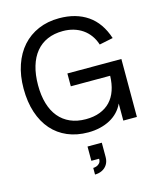

<svg xmlns="http://www.w3.org/2000/svg" viewBox="-144 -834 1008 1221"><g transform="rotate(-15 360.0 -224.0)"><path d="M590 -112.5Q576.5 -82.5 554 -58.8Q531.5 -35 501.5 -18.8Q471.5 -2.5 434.8 6.2Q398 15 356.5 15Q281.5 15 221.2 -10.5Q161 -36 118.5 -84.2Q76 -132.5 53 -202.2Q30 -272 30 -360Q30 -445.5 53.8 -514.8Q77.5 -584 121 -632.8Q164.5 -681.5 226 -708Q287.5 -734.5 363 -734.5Q474 -734.5 550 -682.5Q626 -630.5 660.5 -524.5L570.5 -506Q559.5 -540.5 540 -567.2Q520.5 -594 494 -612.2Q467.5 -630.5 435 -640Q402.5 -649.5 365 -649.5Q308 -649.5 263.2 -630Q218.5 -610.5 187.8 -573.2Q157 -536 140.8 -481.5Q124.5 -427 124.5 -357Q124.5 -289.5 140.2 -236Q156 -182.5 186.5 -145.8Q217 -109 261.5 -89.5Q306 -70 363.5 -70Q416 -70 456.5 -85.5Q497 -101 524.8 -130.2Q552.5 -159.5 567 -201.8Q581.5 -244 583 -297H324V-381.5H679.5V0H590ZM327.5 241.5Q337 241.5 349 237.5Q361 233.5 369.8 223.5Q378.5 213.5 378.5 198Q378.5 196.5 378.5 194.5H327.5V100.5H421.5V194.5Q421.5 223 408.8 243.5Q396 264 374.5 274.5Q353 285 327.5 285Z"/></g></svg>

Font: Vela Sans Med
Style: Regular
Weight: 500
Designer: Principal design: Mikhail Sharanda - project Manrope.
Design modification: Ravid Balaliev
Foundry: Mikhail Sharanda
Version: Version 1.001